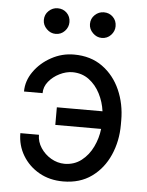

<svg xmlns="http://www.w3.org/2000/svg" viewBox="-54 -794 649 848"><g transform="rotate(5 270.5 -370.0)"><path d="M167.6 -636.4Q145.2 -636.4 128 -653.6Q110.8 -670.8 110.8 -693.2Q110.8 -717.7 128 -733.8Q145.2 -750 167.6 -750Q192.1 -750 208.3 -733.8Q224.4 -717.7 224.4 -693.2Q224.4 -670.8 208.3 -653.6Q192.1 -636.4 167.6 -636.4ZM372.2 -636.4Q349.8 -636.4 332.6 -653.6Q315.3 -670.8 315.3 -693.2Q315.3 -717.7 332.6 -733.8Q349.8 -750 372.2 -750Q396.7 -750 412.8 -733.8Q429 -717.7 429 -693.2Q429 -670.8 412.8 -653.6Q396.7 -636.4 372.2 -636.4ZM257.1 9.9Q197.4 9.9 150.9 -16.5Q104.4 -43 77.8 -87.4Q51.1 -131.7 51.1 -186.1H133.5Q133.5 -155.2 151.1 -128.4Q168.7 -101.6 196.9 -85Q225.1 -68.5 257.1 -68.2Q300.1 -68.5 331.7 -93Q363.3 -117.5 381.7 -155.9Q400.2 -194.2 404.8 -235.8H201.7V-313.9H404.1Q398.8 -354.8 380.1 -391.3Q361.5 -427.9 330.6 -451Q299.7 -474.1 257.1 -474.4Q228.7 -474.1 200.1 -459.9Q171.5 -445.7 152.5 -422.4Q133.5 -399.1 133.5 -370.7H51.1Q51.1 -418 80.4 -459.5Q109.7 -501.1 156.8 -526.8Q203.8 -552.6 257.1 -552.6Q331.7 -552.6 383.7 -514.9Q435.7 -477.3 462.9 -415.5Q490.1 -353.7 490.1 -281.2V-261.4Q490.1 -189.3 462.9 -127.3Q435.7 -65.3 383.7 -27.7Q331.7 9.9 257.1 9.9Z"/></g></svg>

Font: Linik Sans
Style: Regular
Weight: 400
Designer: Rasmus Andersson (font), Marc Monis (original base), Kil Hyung-jin (Pretendard portions), Cristiano Sobral (main changes
Foundry: rsms
Version: Version 3.018;May 31, 2022;FontCreator 14.0.0.2814 64-bit; t